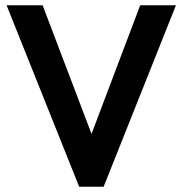

<svg xmlns="http://www.w3.org/2000/svg" viewBox="-20 -710 694 730"><path d="M281 0H374L649 -690H513L328 -201L142 -690H5Z"/></svg>

Font: FREAK Grotesk Next
Style: Bold
Weight: 700
Width: 3
Designer: La Scuola Open Source
Foundry: La Scuola Open Source
Version: Version 1.000;PS 1.0;hotconv 1.0.72;makeotf.lib2.5.5900